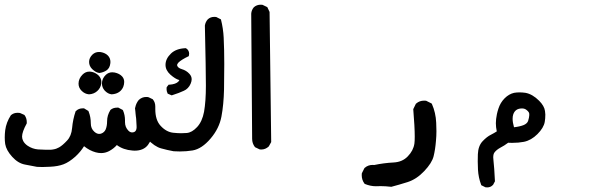

<svg xmlns="http://www.w3.org/2000/svg" viewBox="-28 -459 2548 817"><path d="M503.9 52.7V60.5Q503.9 82.5 518.6 97.2Q525.9 104.5 534.2 104.5Q539.6 104.5 544.4 102.1Q552.2 97.7 553.2 85Q553.2 81.5 553.2 77.6Q553.2 55.2 546.4 0.5L556.2 -17.6Q568.4 -28.8 585 -28.8Q587.4 -28.8 592.3 -28.3L610.4 -18.6L611.3 -16.6Q625 7.8 626 38.1Q626 45.4 626 53.2Q626 75.7 624 99.1Q620.6 131.8 601.6 157.7Q583 182.1 544.9 182.1Q540.5 182.1 535.6 181.6Q496.6 178.7 469.2 158.2Q456.1 173.3 436 184.1Q419.9 192.4 402.3 192.4Q379.9 192.4 354 179.2Q341.3 172.4 329.6 163.1Q314.9 187 292.5 207.5Q265.6 231.4 241.9 240.2Q218.3 249 186 250.5Q167 251.5 158 251.5Q148.9 251.5 146 251.5Q131.3 251.5 129.4 251Q105 246.1 78.1 241.2Q48.8 235.8 23.7 208Q-1.5 180.2 -5.9 153.8Q-7.8 140.6 -7.8 126Q-7.8 111.3 -5.9 95.2Q-1.5 61.5 18.6 30.8L19.5 30.3Q30.8 21 46.4 21Q54.7 21 57.6 22L75.2 29.8L76.7 31.2Q85.9 43.9 85.9 60.5Q85.9 62 85.9 65.9Q65.9 102.5 65.9 122.1Q65.9 131.8 70.8 141.1Q76.7 152.3 89.4 161.1Q109.9 174.8 133.8 176.8Q154.3 178.2 166.7 178.2Q179.2 178.2 185.5 178.2Q191.9 178.2 198.7 176.8Q211.9 174.8 223.6 168Q238.3 159.7 257.3 139.2Q275.9 119.6 278.8 85.9Q282.2 48.3 293.9 14.2L295.4 13.2Q306.6 2 324.2 2Q325.7 2 329.6 2L348.1 13.2L349.1 15.6Q358.4 38.6 358.4 65.9Q358.4 88.4 373.5 101.6Q383.8 110.8 394 110.8Q397.9 110.8 401.4 109.9Q409.7 106.9 414.3 102.3Q418.9 97.7 421.4 92.3Q427.7 77.6 427.7 56.6Q427.7 32.2 441.4 9.8L441.9 8.8Q453.1 -1 470.2 -1Q472.2 -1 475.6 -1L494.1 8.8L495.6 11.2Q503.9 30.8 503.9 52.7ZM306.2 -103Q306.2 -124.5 323.2 -141.6Q335.9 -154.3 352.1 -154.3Q364.3 -154.3 376.5 -148.4Q385.3 -144 392.1 -137.2Q403.3 -125.5 403.3 -109.9Q403.3 -106.4 402.8 -103Q399.9 -84 385.5 -71.3Q371.1 -58.6 350.6 -57.6Q333 -59.1 319.6 -72.3Q306.2 -85.4 306.2 -103ZM405.8 -103.5Q405.8 -125 422.4 -140.6Q434.1 -151.4 449.7 -151.4Q454.6 -151.4 460 -150.4Q480.5 -146 491.7 -133.8Q500.5 -124 500.5 -110.4Q500.5 -100.1 496.6 -89.8Q491.7 -77.6 481.4 -69.3Q467.8 -58.6 446.8 -57.6Q431.6 -59.6 419.9 -71.3L417 -74.2Q405.8 -87.4 405.8 -103.5ZM365.7 -227.1Q377.4 -237.8 393.1 -237.8Q397 -237.8 400.9 -237.3Q419.9 -233.9 430.9 -222.9Q441.9 -211.9 441.9 -195.3Q441.9 -192.4 441.4 -189Q439 -168.5 424.8 -159.2Q412.1 -150.9 394.5 -148.4Q385.7 -149.9 378.9 -153.8Q371.6 -158.2 364.3 -165Q351.1 -178.2 351.1 -195.6Q351.1 -212.9 365.7 -227.1Z M632.8 -5.4V5.4Q632.8 51.8 655.3 76.2Q679.7 103 710 106Q729 107.9 742.9 107.9Q756.8 107.9 766.6 106.9Q789.1 105 810.8 81.5Q832.5 58.1 840.3 16.6Q848.1 -27.8 848.1 -94.2Q848.1 -160.6 843.8 -350.1Q846.2 -365.7 856 -376.5Q867.2 -387.2 883.8 -387.2Q887.2 -387.2 892.1 -386.7L912.1 -376.5Q921.9 -337.9 923.8 -298.8Q926.3 -248 926.3 -186.8Q926.3 -125.5 925.3 -78.1Q923.8 -13.7 914.3 36.9Q904.8 87.4 868.2 130.4Q831.1 174.3 791.5 181.2Q765.1 185.5 737.3 185.5Q724.6 185.5 710.9 184.6Q683.6 179.7 657.7 172.4Q629.9 165 598.6 132.3Q567.4 99.6 557.1 67.4Q547.9 38.1 547.9 4.4Q547.9 -2.4 547.9 -3.4Q551.3 -20 562.5 -33.7Q576.2 -46.4 594.2 -46.4Q602.1 -46.4 605 -44.9L622.1 -36.6L623 -35.2Q632.8 -23.4 632.8 -5.4ZM684.6 -63Q680.7 -70.8 680.7 -80.1Q680.7 -83 681.2 -87.9L689.5 -98.6H692.9Q720.7 -100.6 731.4 -112.3Q734.4 -115.7 735.4 -118.2Q734.4 -118.2 733.9 -118.7Q717.8 -123 696.8 -141.6Q676.3 -160.2 676.3 -183.1Q676.3 -209 699.7 -231.4Q721.2 -252 760.3 -253.9H763.2Q767.6 -251 769.5 -249Q771.5 -247.1 772.9 -244.6Q776.9 -238.3 776.9 -230.5Q776.9 -227.1 775.4 -220.2Q743.7 -205.1 731.4 -192.9Q725.6 -186.5 725.6 -181.6Q725.6 -180.2 726.6 -178.2Q730.5 -169.4 745.1 -165Q765.1 -159.2 778.3 -144.5Q787.6 -134.3 787.6 -121.6Q787.6 -113.3 783.2 -102.8Q778.8 -92.3 771.2 -84.5Q763.7 -76.7 754.4 -72.8Q736.3 -64 702.6 -53.2L685.5 -60.5Z M1081.1 -439Q1084.5 -439 1088.9 -438.5L1109.4 -428.7L1119.1 -408.2L1126 145.5L1115.7 164.1Q1101.6 177.2 1084 177.2Q1081.1 177.2 1077.1 176.8L1057.6 167.5L1056.2 166Q1044.9 150.9 1044.9 131.8L1041 -400.9Q1042 -416 1052.2 -428.2Q1064.5 -439 1081.1 -439Z M1591.8 333 1571.3 333.5Q1548.3 333.5 1524.4 323.7L1522.9 322.3Q1511.2 306.6 1511.2 286.1Q1511.2 282.7 1511.7 278.3L1522.9 255.9L1524.4 254.9Q1538.1 242.7 1558.6 242.7Q1561 242.7 1564 243.2Q1606 234.4 1646.5 232.4Q1684.1 230.5 1707 206.5Q1731 182.1 1735.4 151.9Q1736.8 141.6 1736.8 122.1Q1736.8 82 1730.5 5.4L1741.7 -17.6L1743.2 -18.6Q1756.8 -30.8 1777.3 -30.8Q1780.3 -30.8 1785.2 -30.3L1808.6 -18.6L1810.1 -16.1Q1826.2 20.5 1828.1 63Q1829.1 79.6 1829.1 99.4Q1829.1 119.1 1827.1 140.6Q1824.2 177.2 1817.1 205.8Q1810.1 234.4 1777.3 269Q1744.6 303.7 1706.1 315.9Q1668.9 327.6 1637.2 335.9Q1611.3 333 1591.8 333Z M2005.9 263.2Q2004.9 244.6 2004.9 228Q2004.9 211.4 2005.4 197.3Q2006.8 161.6 2025.9 141.6Q2043.9 122.6 2061 114.3Q2073.7 107.9 2085.9 100.1Q2082 82 2082 65.2Q2082 48.3 2086.4 26.9Q2088.9 15.1 2092.8 3.4Q2101.1 -22.5 2119.4 -40.8Q2137.7 -59.1 2159.7 -64Q2170.4 -65.9 2182.6 -65.9Q2194.8 -65.9 2208 -64Q2237.8 -58.6 2266.1 -30.3Q2288.1 -8.3 2291 13.2Q2292.5 22.5 2292.5 28.3Q2292.5 45.9 2290 59.6Q2285.6 85 2259 111.6Q2232.4 138.2 2201.2 144.5Q2178.7 148.9 2150.9 148.9Q2142.6 148.9 2134.3 148.4Q2118.2 160.6 2101.1 169.4Q2085 178.2 2076.7 189Q2070.8 195.8 2070.8 210.9Q2070.8 216.8 2071.8 223.6Q2075.2 252.4 2078.1 312.5L2069.8 328.1L2068.8 328.6Q2059.6 338.4 2045.4 338.4Q2042.5 338.4 2037.6 337.9L2020 329.1L2019 326.2Q2007.8 296.4 2005.9 263.2ZM2221.2 17.6Q2218.3 13.2 2212.4 8.8Q2204.6 2.4 2193.4 2.4Q2164.1 2.4 2155.8 28.3Q2153.3 36.1 2153.3 46.4Q2153.3 62 2159.2 82.5Q2184.6 79.6 2201.2 72.8Q2215.3 66.4 2219.2 55.7Q2221.2 48.8 2222.7 42.2Q2224.1 35.6 2224.1 32Q2224.1 28.3 2224.1 27.6Q2224.1 26.9 2224.1 25.6Q2224.1 24.4 2223.6 22.9Q2223.1 21.5 2222.7 20.3Q2222.2 19 2221.2 17.6Z"/></svg>

Font: Bakudai
Style: Bold
Weight: 700
Version: Version 1.48